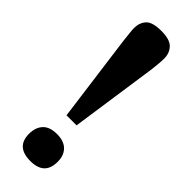

<svg xmlns="http://www.w3.org/2000/svg" viewBox="-243 -720 742 742"><g transform="rotate(45 127.5 -349.0)"><path d="M155 -216H100L52 -575Q50 -596 48 -612Q46 -628 46 -640Q46 -668 63 -687Q80 -706 129 -706Q175 -706 193.5 -687Q212 -668 212 -638Q212 -625 210.5 -608.5Q209 -592 207 -575ZM126 8Q48 8 48 -63Q48 -98 67 -118.5Q86 -139 126 -139Q164 -139 184 -118.5Q204 -98 203 -62Q202 8 126 8Z"/></g></svg>

Font: STIX Two Text
Style: Bold
Weight: 700
Designer: Ross Mills, John Hudson & Paul Hanslow, Tiro Typeworks Ltd; with prior portions MicroPress Inc., and Coen Hoffman.
Foundry: Tiro Typeworks Ltd
Version: Version 2.13 b171